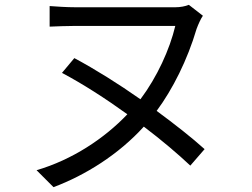

<svg xmlns="http://www.w3.org/2000/svg" viewBox="-20 -727 1040 793"><path d="M825 -111C773 -158 703 -213 627 -269C693 -358 754 -479 792 -608C800 -629 809 -649 818 -662L760 -707C745 -701 725 -697 704 -697H292C254 -697 213 -700 185 -702V-617C213 -618 256 -620 292 -620H704C681 -523 629 -409 560 -317C469 -381 373 -441 287 -487L236 -426C321 -381 416 -320 506 -255C411 -155 278 -67 131 -24L201 46C332 -3 470 -89 574 -204C648 -148 715 -91 766 -43Z"/></svg>

Font: Squished Noto Sans CJK JP Regular
Style: Regular
Weight: 400
Designer: Ryoko NISHIZUKA (kana & ideographs); Paul D. Hunt (Latin, Greek & Cyrillic); Wenlong ZHANG (bopomofo); Sandoll Communica
Foundry: Adobe Systems Incorporated
Version: Version 1.004;PS 1.004;hotconv 1.0.82;makeotf.lib2.5.63406